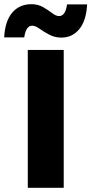

<svg xmlns="http://www.w3.org/2000/svg" viewBox="-60 -899 437 919"><path d="M357 -878Q353 -800 319.5 -759.5Q286 -719 234 -719Q202 -719 175 -733.5Q148 -748 128.5 -762Q109 -776 94 -776Q64 -776 56 -720H-40Q-36 -798 -1.5 -838.5Q33 -879 91 -879Q122 -879 147 -864.5Q172 -850 190 -836Q208 -822 223 -822Q253 -822 261 -878ZM245 -660V0H73V-660Z"/></svg>

Font: Elaine Sans
Style: Bold
Weight: 700
Designer: Wei Huang
Foundry: Wei Huang
Version: Version 2.001;December 24, 2019;FontCreator 12.0.0.2547 64-b